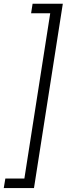

<svg xmlns="http://www.w3.org/2000/svg" viewBox="-90 -832 349 1005"><path d="M80.6 -812.5H238.8L87.9 152.3H-70.3L-62 102.5H37.6L172.9 -762.7H72.8Z"/></svg>

Font: TypoPRO Roboto
Style: Italic
Weight: 300
Italic angle: -12°
Designer: Google
Version: Version 2.136; 2016